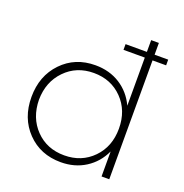

<svg xmlns="http://www.w3.org/2000/svg" viewBox="-133 -861 940 982"><g transform="rotate(20 337.5 -369.5)"><path d="M640 -678V-647H566V0H524V-136Q494 -71 436 -34Q378 3 302 3Q191 3 119.5 -71Q48 -145 48 -260Q48 -375 119.5 -449.5Q191 -524 301 -524Q378 -524 436 -487Q494 -450 524 -385V-647H408V-678H524V-742H566V-678ZM307 -36Q401 -36 462.5 -99Q524 -162 524 -260Q524 -358 462.5 -421Q401 -484 307 -484Q213 -484 151.5 -420.5Q90 -357 89 -260Q90 -162 151 -99Q212 -36 307 -36Z"/></g></svg>

Font: Montserrat Ultra Light
Style: Regular
Weight: 200
Designer: Julieta Ulanovsky
Foundry: Julieta Ulanovsky
Version: Version 3.100;PS 003.100;hotconv 1.0.88;makeotf.lib2.5.64775